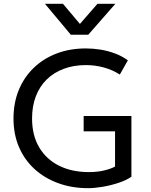

<svg xmlns="http://www.w3.org/2000/svg" viewBox="-20 -968 791 1003"><path d="M440 15Q356 15 285 -10.8Q214 -36.5 161.2 -84.2Q108.5 -132 79.5 -199Q50.5 -266 50.5 -348.5Q50.5 -431.5 78.5 -498.8Q106.5 -566 157.2 -614.5Q208 -663 277 -689Q346 -715 428.5 -715Q466.5 -715 505 -708.8Q543.5 -702.5 580 -689Q616.5 -675.5 648 -653L606 -578.5Q567 -603.5 521.5 -615.8Q476 -628 428.5 -628Q365 -628 313 -608.5Q261 -589 224 -552.8Q187 -516.5 167.2 -465Q147.5 -413.5 147.5 -349.5Q147.5 -260.5 185 -197.8Q222.5 -135 289.2 -102Q356 -69 444 -69Q489.5 -69 525 -77.8Q560.5 -86.5 581 -98V-282H417V-362H666.5V-45Q640.5 -26.5 600 -13Q559.5 0.5 516.2 7.8Q473 15 440 15ZM350 -786.5 215 -948H309L397.5 -843L489 -948H582.5L441 -786.5Z"/></svg>

Font: Geologica Roman Light
Style: Regular
Weight: 300
Designer: Sindre Bremnes, Frode Helland
Foundry: Monokrom Skriftforlag AS
Version: Version 1.010;gftools[0.9.28]